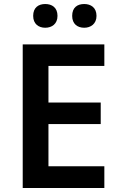

<svg xmlns="http://www.w3.org/2000/svg" viewBox="-20 -935 598 955"><path d="M145 -856C145 -816 172 -797 205 -797C238 -797 266 -816 266 -856C266 -898 238 -915 205 -915C172 -915 145 -898 145 -856ZM339 -856C339 -816 365 -797 399 -797C431 -797 460 -816 460 -856C460 -898 431 -915 399 -915C365 -915 339 -898 339 -856ZM499 0V-108H221V-318H481V-425H221V-607H499V-714H93V0Z"/></svg>

Font: Noto Sans Bengali SemiBold
Style: Regular
Weight: 600
Designer: Jelle Bosma - Monotype Design Team
Foundry: Monotype Imaging Inc.
Version: Version 2.003